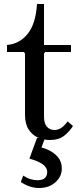

<svg xmlns="http://www.w3.org/2000/svg" viewBox="-20 -690 406 960"><path d="M318 -83 345 -60Q327 -32 300.5 -11Q274 10 228 10Q197 10 169 -2.5Q141 -15 123 -43Q105 -71 105 -117V-423L99 -430H15V-465Q79 -471 119 -521.5Q159 -572 165 -670H200V-465H335V-430H206L200 -423V-106Q200 -73 214.5 -56.5Q229 -40 252 -40Q271 -40 287 -51Q303 -62 318 -83ZM175 250Q129 250 84 220L96 188Q116 201 133.5 206Q151 211 167 211Q195 211 205.5 199Q216 187 216 172Q216 147 193 131Q170 115 127 103L165 0H205L172 89L155 41Q189 45 220 59Q251 73 270 96Q289 119 289 152Q289 193 257 221.5Q225 250 175 250Z"/></svg>

Font: Brygada 1918 Medium
Style: Regular
Weight: 500
Designer: Mateusz Machalski | Borys Kosmynka | Przemek Hoffer
Foundry: NIEPODLEGLA 2018
Version: Version 3.006